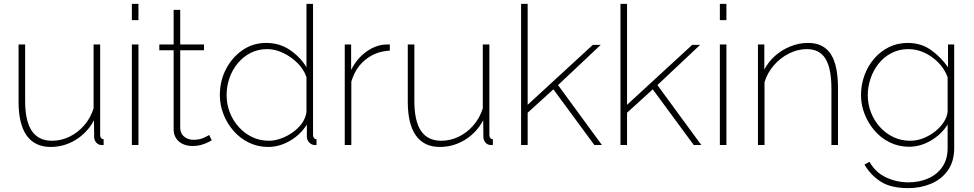

<svg xmlns="http://www.w3.org/2000/svg" viewBox="-20 -750 5036 993"><path d="M76 -224V-520H110V-228Q110 -124 144.5 -73Q179 -22 249 -22Q296 -22 339.5 -43Q383 -64 416 -102.5Q449 -141 464 -190V-520H498V-52Q498 -42 503 -36Q508 -30 516 -30V0Q509 0 504.5 0Q500 0 497 -1Q484 -4 475.5 -15.5Q467 -27 467 -42L466 -128Q432 -64 372 -27Q312 10 242 10Q160 10 118 -49Q76 -108 76 -224Z M662 0V-520H696V0ZM662 -646V-730H696V-646Z M1075 -24Q1073 -23 1059 -15.5Q1045 -8 1023.5 -1.5Q1002 5 974 5Q948 5 926 -5Q904 -15 891 -34.5Q878 -54 878 -81V-490H804V-520H878V-699H912V-520H1035V-490H912V-86Q914 -57 934 -42Q954 -27 980 -27Q1013 -27 1036.5 -38.5Q1060 -50 1062 -52Z M1117 -258Q1117 -331 1148.5 -392Q1180 -453 1234 -490.5Q1288 -528 1357 -528Q1427 -528 1481 -490.5Q1535 -453 1565 -402V-730H1599V-52Q1599 -42 1604 -36Q1609 -30 1617 -30V0Q1605 1 1599 -1Q1585 -5 1576 -17Q1567 -29 1567 -43V-106Q1535 -54 1480 -22Q1425 10 1367 10Q1313 10 1267 -12.5Q1221 -35 1187.5 -73.5Q1154 -112 1135.5 -160Q1117 -208 1117 -258ZM1565 -172V-351Q1551 -392 1518 -424.5Q1485 -457 1444 -476.5Q1403 -496 1362 -496Q1314 -496 1275.5 -476Q1237 -456 1209 -422Q1181 -388 1166.5 -345.5Q1152 -303 1152 -258Q1152 -211 1168.5 -168.5Q1185 -126 1215.5 -92.5Q1246 -59 1285.5 -40.5Q1325 -22 1371 -22Q1400 -22 1432.5 -33.5Q1465 -45 1494.5 -66Q1524 -87 1543 -114.5Q1562 -142 1565 -172Z M1996 -488Q1925 -485 1871.5 -442.5Q1818 -400 1797 -327V0H1763V-520H1796V-388Q1823 -443 1868.5 -478Q1914 -513 1964 -519Q1974 -520 1982.5 -520Q1991 -520 1996 -520Z M2089 -224V-520H2123V-228Q2123 -124 2157.5 -73Q2192 -22 2262 -22Q2309 -22 2352.5 -43Q2396 -64 2429 -102.5Q2462 -141 2477 -190V-520H2511V-52Q2511 -42 2516 -36Q2521 -30 2529 -30V0Q2522 0 2517.5 0Q2513 0 2510 -1Q2497 -4 2488.5 -15.5Q2480 -27 2480 -42L2479 -128Q2445 -64 2385 -27Q2325 10 2255 10Q2173 10 2131 -49Q2089 -108 2089 -224Z M3054 0 2842 -288 2709 -167V0H2675V-730H2709V-208L3046 -518H3087L2866 -310L3093 0Z M3568 0 3356 -288 3223 -167V0H3189V-730H3223V-208L3560 -518H3601L3380 -310L3607 0Z M3703 0V-520H3737V0ZM3703 -646V-730H3737V-646Z M4314 0H4280V-290Q4280 -396 4249.5 -446Q4219 -496 4153 -496Q4106 -496 4061 -473.5Q4016 -451 3982.5 -412.5Q3949 -374 3934 -325V0H3900V-520H3933V-390Q3954 -431 3989.5 -462Q4025 -493 4069 -510.5Q4113 -528 4159 -528Q4200 -528 4229.5 -513Q4259 -498 4277.5 -469Q4296 -440 4305 -396Q4314 -352 4314 -294Z M4681 9Q4628 9 4582 -13.5Q4536 -36 4503 -74.5Q4470 -113 4451.5 -160.5Q4433 -208 4433 -258Q4433 -311 4450.5 -359.5Q4468 -408 4500.5 -446Q4533 -484 4577 -506Q4621 -528 4675 -528Q4744 -528 4795.5 -491Q4847 -454 4883 -402V-520H4915V16Q4915 85 4882 131.5Q4849 178 4794.5 200.5Q4740 223 4678 223Q4587 223 4534.5 189Q4482 155 4451 101L4477 87Q4508 142 4562.5 167.5Q4617 193 4678 193Q4734 193 4780 173Q4826 153 4853.5 113.5Q4881 74 4881 16V-106Q4849 -55 4794.5 -23Q4740 9 4681 9ZM4687 -22Q4722 -22 4755 -35Q4788 -48 4816 -70Q4844 -92 4861 -118.5Q4878 -145 4881 -172V-351Q4865 -394 4833 -426.5Q4801 -459 4761 -477.5Q4721 -496 4678 -496Q4629 -496 4589.5 -475Q4550 -454 4523 -419.5Q4496 -385 4482 -342.5Q4468 -300 4468 -258Q4468 -211 4484.5 -168.5Q4501 -126 4531.5 -92.5Q4562 -59 4601.5 -40.5Q4641 -22 4687 -22Z"/></svg>

Font: Raleway Thin ExtraLight
Style: Regular
Weight: 250
Version: Version 4.026